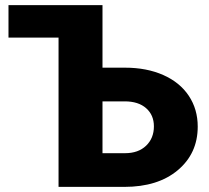

<svg xmlns="http://www.w3.org/2000/svg" viewBox="-20 -731 819 751"><path d="M13.2 -710.9H380.9V-466.3H469.2Q553.7 -466.3 618.7 -437.5Q683.6 -408.7 718.5 -356.2Q753.4 -303.7 753.4 -235.8Q753.4 -130.9 675.5 -65.4Q597.7 0 466.3 0H209V-584H13.2ZM380.9 -334.5V-131.8H468.8Q521 -131.8 551.5 -161.1Q582 -190.4 582 -236.8Q582 -280.8 551.8 -307.6Q521.5 -334.5 467.8 -334.5Z"/></svg>

Font: Roboto
Style: Regular
Weight: 900
Designer: Google
Version: Version 2.001171; 2014